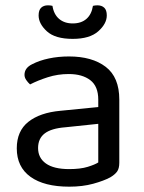

<svg xmlns="http://www.w3.org/2000/svg" viewBox="-20 -687 539 721"><path d="M240 14Q146 14 94.5 -23Q43 -60 43 -130Q43 -195 86.5 -229.5Q130 -264 207 -271L349 -285V-313Q349 -363 319 -386Q289 -409 238 -409Q197 -409 159.5 -397Q122 -385 93 -370Q85 -377 78.5 -386.5Q72 -396 72 -406Q72 -432 101 -446Q128 -460 163.5 -467.5Q199 -475 239 -475Q326 -475 377 -436Q428 -397 428 -313V-76Q428 -54 419.5 -42.5Q411 -31 394 -21Q370 -8 330 3Q290 14 240 14ZM240 -52Q282 -52 309.5 -60.5Q337 -69 349 -77V-222L225 -209Q173 -205 148 -186Q123 -167 123 -131Q123 -94 152.5 -73Q182 -52 240 -52ZM253 -599Q285 -599 304.5 -616Q324 -633 329 -665Q333 -666 337 -666.5Q341 -667 346 -667Q362 -667 371.5 -658Q381 -649 381 -629Q381 -598 349 -569.5Q317 -541 253 -541Q187 -541 156 -569.5Q125 -598 125 -629Q125 -649 134.5 -658Q144 -667 160 -667Q165 -667 169.5 -666.5Q174 -666 177 -665Q182 -633 202 -616Q222 -599 253 -599Z"/></svg>

Font: Baloo Paaji 2
Style: Regular
Weight: 400
Designer: Shuchita Grover, Noopur Datye and Ek Type
Foundry: Ek Type
Version: Version 1.700